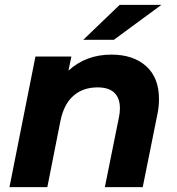

<svg xmlns="http://www.w3.org/2000/svg" viewBox="-20 -771 731 791"><path d="M635 -363Q635 -330 628 -298L568 0H412L470 -288Q474 -305 474 -325Q474 -367 451 -389Q428 -411 382 -411Q322 -411 282.5 -376.5Q243 -342 229 -273L175 0H19L126 -538H274L262 -480Q334 -546 439 -546Q529 -546 582 -498.5Q635 -451 635 -363ZM473 -751H645L449 -607H323Z"/></svg>

Font: Idrija
Style: Bold Italic
Weight: 700
Italic angle: -11.3°
Designer: Julieta Ulanovsky
Foundry: Julieta Ulanovsky
Version: Version 7.200